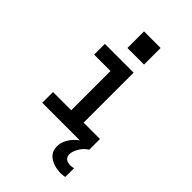

<svg xmlns="http://www.w3.org/2000/svg" viewBox="-281 -840 1162 1162"><g transform="rotate(45 300.0 -259.0)"><path d="M99 0V-92H255V-428H115V-520H361V-92H501V0ZM479 223Q463 223 448 220.5Q433 218 418.5 213Q404 208 390.5 200Q377 192 367 180.5Q357 169 352.5 154Q348 139 348 124Q348 94 362 67Q376 40 397.5 19.5Q419 -1 445.5 -15Q472 -29 501 -37V0Q487 8 475.5 19.5Q464 31 455.5 45Q447 59 441 74Q435 89 435 105Q435 115 439 124Q443 133 451 138.5Q459 144 468.5 146Q478 148 488 148Q495 148 502 147Q509 146 515 144V219Q506 221 497 222Q488 223 479 223ZM229 -599V-741H371V-599Z"/></g></svg>

Font: Iosevka SS04 Semibold Extended
Style: Regular
Weight: 600
Width: 7
Monospace: yes
Designer: Belleve Invis
Foundry: Belleve Invis
Version: Version 19.0.0; ttfautohint (v1.8.4)